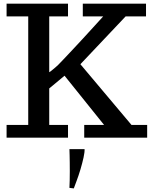

<svg xmlns="http://www.w3.org/2000/svg" viewBox="-20 -755 833 1053"><path d="M16.1 0V-69.8H134.8V-665H16.1V-734.9H353V-665H250V-358.9Q252.9 -359.9 263.2 -368.2Q273.4 -376.5 284.2 -385.7Q294.9 -395 298.8 -398.9Q305.7 -405.8 325.9 -427Q346.2 -448.2 374.3 -478.3Q402.3 -508.3 433.1 -541.5Q463.9 -574.7 491.2 -605L545.9 -665H434.1V-734.9H780.8V-665H668.9L420.9 -402.8L701.2 -69.8H787.1V0H441.9V-69.8H550.8L334 -339.8L250 -270V-69.8H353V0ZM384.8 278.3 360.8 275.4Q361.8 256.3 362.3 233.6Q362.8 210.9 362.8 184.1Q362.8 157.2 362.5 135.5Q362.3 113.8 361.8 96.7L360.8 63H443.8Q444.8 78.6 438.2 108.9Q431.6 139.2 421.4 173.6Q411.1 208 400.4 236.3Z"/></svg>

Font: Trocchi
Style: Regular
Weight: 400
Designer: Vernon Adams
Foundry: Vernon Adams
Version: Version 1.101; ttfautohint (v1.8.4.7-5d5b);gftools[0.9.27]